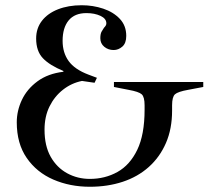

<svg xmlns="http://www.w3.org/2000/svg" viewBox="-20 -700 808 733"><path d="M323 13Q247 13 183.5 -14.5Q120 -42 82 -97Q44 -152 44 -233Q44 -277 63.5 -318.5Q83 -360 123 -389.5Q163 -419 222 -426V-429Q169 -451 143.5 -478Q118 -505 118 -553Q118 -592 140 -620.5Q162 -649 201.5 -664.5Q241 -680 292 -680Q335 -680 374 -667Q413 -654 437.5 -628Q462 -602 462 -563Q462 -535 447 -522Q432 -509 414 -509Q393 -509 378 -521.5Q363 -534 363 -554Q363 -571 368 -579.5Q373 -588 377 -594Q381 -598 383.5 -602Q386 -606 386 -611Q386 -629 363.5 -639.5Q341 -650 310 -650Q265 -650 242 -622Q219 -594 219 -544Q219 -499 242 -467Q265 -435 318 -415L350 -403L341 -384L293 -391Q253 -383 220.5 -357.5Q188 -332 169 -293.5Q150 -255 150 -205Q150 -143 173.5 -101.5Q197 -60 236.5 -38.5Q276 -17 323 -17Q381 -17 428.5 -43.5Q476 -70 504 -128Q532 -186 532 -281V-298Q532 -330 521 -340Q510 -350 471 -357L415 -368V-387H756V-368L698 -357Q659 -350 648 -340Q637 -330 637 -298V-278Q637 -208 613.5 -154Q590 -100 548 -62.5Q506 -25 448.5 -6Q391 13 323 13Z"/></svg>

Font: Ibarra Real Nova Medium
Style: Regular
Weight: 500
Designer: Jose Maria Ribagorda & Octavio Pardo
Foundry: Jose Maria Ribagorda
Version: Version 2.000